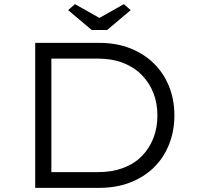

<svg xmlns="http://www.w3.org/2000/svg" viewBox="-20 -907 956 927"><path d="M150 0V-700H459Q543 -700 609.5 -673.5Q676 -647 723.5 -600Q771 -553 796.5 -489Q822 -425 822 -350Q822 -275 796.5 -210.5Q771 -146 724 -99.5Q677 -53 610 -26.5Q543 0 459 0ZM228 -62 219 -76H454Q521 -76 574.5 -96Q628 -116 664.5 -153Q701 -190 720.5 -240Q740 -290 740 -350Q740 -409 720.5 -458.5Q701 -508 664 -545.5Q627 -583 574 -603.5Q521 -624 454 -624H216L228 -636ZM423 -762 309 -858 342 -887 475 -812H445L578 -887L611 -858L497 -762Z"/></svg>

Font: Lexend Giga Light
Style: Regular
Weight: 300
Version: Version 1.007